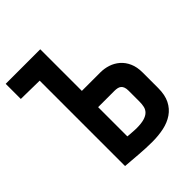

<svg xmlns="http://www.w3.org/2000/svg" viewBox="-200 -816 943 943"><g transform="rotate(-45 271.0 -344.5)"><path d="M0 -700V-595L131 -593H187V-700ZM368 -411H240V-700H129V0Q129 0 141 1Q153 2 172.5 3.5Q192 5 216 7Q240 9 264 10Q288 11 308 11Q351 11 388.5 3Q426 -5 454.5 -24.5Q483 -44 499 -76Q515 -108 515 -156V-264Q515 -302 502.5 -330Q490 -358 469 -376Q448 -394 422 -402.5Q396 -411 368 -411ZM403 -174Q403 -155 399.5 -140Q396 -125 385 -114Q374 -103 353.5 -97Q333 -91 299 -91Q294 -91 286.5 -91.5Q279 -92 271 -92.5Q263 -93 256 -93.5Q249 -94 244.5 -94.5Q240 -95 240 -95V-298H353Q364 -298 373.5 -296Q383 -294 389.5 -288.5Q396 -283 399.5 -273.5Q403 -264 403 -250Z"/></g></svg>

Font: Advent Pro
Style: Bold
Weight: 700
Designer: VivaRado, Andreas Kalpakidis
Foundry: VivaRado, Andreas Kalpakidis
Version: Version 3.000